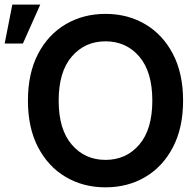

<svg xmlns="http://www.w3.org/2000/svg" viewBox="-29 -797 845 827"><path d="M759.6 -363.6Q759.6 -246.1 715.7 -162.5Q671.9 -78.8 596.4 -34.4Q521 9.9 425.4 9.9Q329.9 9.9 254.3 -34.6Q178.6 -79.2 134.9 -162.8Q91.3 -246.4 91.3 -363.6Q91.3 -481.2 134.9 -564.8Q178.6 -648.4 254.3 -692.8Q329.9 -737.2 425.4 -737.2Q521 -737.2 596.4 -692.8Q671.9 -648.4 715.7 -564.8Q759.6 -481.2 759.6 -363.6ZM627.1 -363.6Q627.1 -487.9 570.8 -553.4Q514.6 -619 425.4 -619Q336.6 -619 280.2 -553.4Q223.7 -487.9 223.7 -363.6Q223.7 -239.7 280.2 -174Q336.6 -108.3 425.4 -108.3Q514.6 -108.3 570.8 -174Q627.1 -239.7 627.1 -363.6ZM-8.9 -609.4 24.1 -777.3H144.5L69.6 -609.4Z"/></svg>

Font: Inter UI Semi Bold
Style: Regular
Weight: 600
Designer: Rasmus Andersson
Foundry: rsms
Version: 3.2;8d6f07862